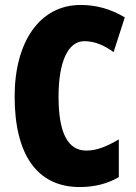

<svg xmlns="http://www.w3.org/2000/svg" viewBox="-20 -744 547 774"><path d="M320 -578C363 -578 400 -561 438 -534L483 -674C426 -708 368 -724 305 -724C140 -724 39 -575 39 -355C39 -119 131 10 301 10C360 10 413 -3 459 -30V-182C416 -157 374 -137 328 -137C253 -137 216 -209 216 -354C216 -493 253 -578 320 -578Z"/></svg>

Font: Noto Sans Arabic UI XCn Bk
Style: Regular
Weight: 900
Width: 2
Designer: Monotype Design Team, Nadine Chahine and Nizar Qandah
Foundry: Monotype Imaging Inc.
Version: Version 2.010